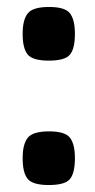

<svg xmlns="http://www.w3.org/2000/svg" viewBox="-20 -525 274 551"><path d="M45 -71Q45 -111 59.5 -129.5Q74 -148 121 -148Q167 -148 181 -129.5Q195 -111 195 -71Q195 -29 181 -11.5Q167 6 120 6Q74 6 59.5 -11.5Q45 -29 45 -71ZM45 -428Q45 -468 59.5 -486.5Q74 -505 121 -505Q167 -505 181 -486.5Q195 -468 195 -428Q195 -386 181 -368.5Q167 -351 120 -351Q74 -351 59.5 -368.5Q45 -386 45 -428Z"/></svg>

Font: Changa Medium
Style: Regular
Weight: 500
Designer: Eduardo Rodriguez Tunni
Foundry: Eduardo Rodriguez Tunni
Version: Version 3.003